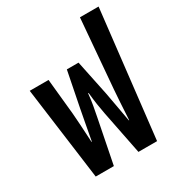

<svg xmlns="http://www.w3.org/2000/svg" viewBox="-176 -863 914 981"><g transform="rotate(-30 281.0 -372.5)"><path d="M103 0 30 -548H141L162 -338Q164 -316 167 -268.5Q170 -221 173 -164H175Q185 -217 193 -261.5Q201 -306 208 -341L249 -548H318L361 -341Q368 -306 375.5 -261.5Q383 -217 393 -164H395Q398 -223 401 -267Q404 -311 406 -338L440 -745H550L465 0H355L304 -257Q298 -288 293.5 -318Q289 -348 285 -388H282Q278 -348 273 -320.5Q268 -293 261 -257L210 0Z"/></g></svg>

Font: Noto Sans Thai ExtCond SemBd
Style: Regular
Weight: 600
Width: 2
Designer: Monotype Design Team
Foundry: Monotype Imaging Inc.
Version: Version 2.002; ttfautohint (v1.8.4.7-5d5b)